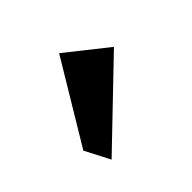

<svg xmlns="http://www.w3.org/2000/svg" viewBox="-61 -969 509 509"><g transform="rotate(45 194.0 -714.0)"><path d="M43.9 -725.1 134.8 -839.8 341.8 -624 272 -587.9Z"/></g></svg>

Font: Hussar Preview
Style: Bold
Weight: 700
Foundry: Cannot Into Space Fonts, PlusOne Fonts
Version: Version 2.29RC2 "Millennial"